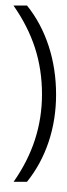

<svg xmlns="http://www.w3.org/2000/svg" viewBox="-20 -921 423 1212"><path d="M150.4 226.6H65.9Q156.7 96.7 200.9 -40.3Q245.1 -177.2 245.1 -325.7Q245.1 -481.4 200.7 -618.9Q156.2 -756.3 64.9 -886.2H150.4Q240.2 -774.4 287.1 -630.6Q334 -486.8 334 -324.2Q334 -166.5 287.1 -25.9Q240.2 114.7 150.4 226.6ZM222.2 -901.4ZM178.2 -92.8ZM119.1 271Z"/></svg>

Font: Noto Sans Kannada UI
Style: Regular
Weight: 400
Designer: Monotype Design Team
Foundry: Monotype Imaging Inc.
Version: Version 1.04